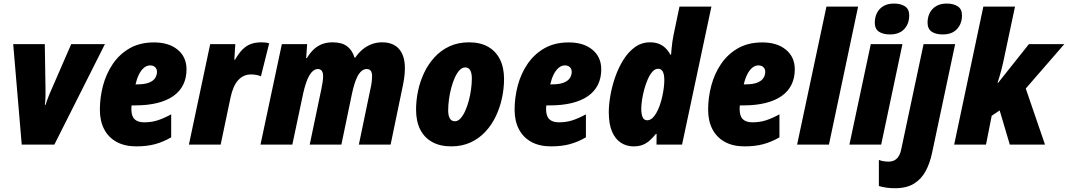

<svg xmlns="http://www.w3.org/2000/svg" viewBox="-20 -796 5879 1057"><path d="M99.6 0 52.7 -553.2H226.6L230.5 -305.7Q230.5 -291 230.5 -276.1Q230.5 -261.2 229.7 -246.8Q229 -232.4 227.1 -218.8H231Q233.4 -228 237.3 -238.8Q241.2 -249.5 245.6 -260.5Q250 -271.5 253.4 -280.3L372.1 -553.2H557.6L279.3 0Z M730 9.8Q667 9.8 622.1 -14.6Q577.1 -39.1 553.5 -84.5Q529.8 -129.9 529.8 -192.4Q529.8 -258.8 547.1 -324.5Q564.5 -390.1 601.1 -444.1Q637.7 -498 694.1 -530.3Q750.5 -562.5 828.1 -562.5Q909.7 -562.5 958.3 -522.2Q1006.8 -481.9 1006.8 -414.1Q1006.8 -366.2 988.3 -329.1Q969.7 -292 933.6 -266.8Q897.5 -241.7 845 -228.8Q792.5 -215.8 724.1 -215.8H704.6Q703.6 -210.4 703.4 -205.3Q703.1 -200.2 703.1 -195.8Q703.1 -156.7 720.9 -139.6Q738.8 -122.6 773.9 -122.6Q813 -122.6 846.4 -133.1Q879.9 -143.6 922.4 -166.5V-40Q877.9 -14.2 833 -2.2Q788.1 9.8 730 9.8ZM726.1 -331.5H734.4Q776.9 -331.5 800.8 -341.3Q824.7 -351.1 834.5 -366.9Q844.2 -382.8 844.2 -400.4Q844.2 -416 834.2 -426Q824.2 -436 806.2 -436Q788.1 -436 772.2 -422.6Q756.3 -409.2 744.6 -385.5Q732.9 -361.8 726.1 -331.5Z M1020 0 1137.2 -553.2H1275.4L1270 -467.3H1273.9Q1294.4 -502.9 1315.4 -523.9Q1336.4 -544.9 1361.8 -554Q1387.2 -563 1419.9 -563Q1430.2 -563 1441.2 -561.8Q1452.1 -560.5 1461.9 -557.6L1416.5 -376Q1405.8 -380.9 1391.8 -383.5Q1377.9 -386.2 1362.3 -386.2Q1340.8 -386.2 1323 -378.2Q1305.2 -370.1 1291 -354.5Q1276.9 -338.9 1266.6 -315.2Q1256.3 -291.5 1249.5 -260.7L1194.8 0Z M1414.1 0 1531.7 -553.2H1670.9L1665.5 -476.1H1669.4Q1687 -505.4 1707.8 -524.7Q1728.5 -543.9 1754.2 -553.5Q1779.8 -563 1811 -563Q1861.3 -563 1890.1 -541.7Q1918.9 -520.5 1932.1 -478.5H1935.5Q1954.6 -506.3 1977.5 -524.9Q2000.5 -543.5 2027.1 -553.2Q2053.7 -563 2083.5 -563Q2144.5 -563 2176.8 -526.4Q2209 -489.7 2209 -420.4Q2209 -400.4 2206.3 -376.2Q2203.6 -352.1 2198.2 -326.7L2130.4 0H1955.6L2019.5 -307.6Q2023.4 -323.2 2025.9 -341.8Q2028.3 -360.4 2028.3 -377.4Q2028.3 -397 2020.8 -406.5Q2013.2 -416 1999.5 -416Q1983.4 -416 1970.7 -405.3Q1958 -394.5 1948.2 -375.7Q1938.5 -356.9 1930.9 -332Q1923.3 -307.1 1917.5 -279.3L1859.4 0H1685.1L1749.5 -307.6Q1752.9 -324.2 1755.9 -343.5Q1758.8 -362.8 1758.8 -375.5Q1758.8 -397 1751 -406.5Q1743.2 -416 1730 -416Q1716.8 -416 1704.8 -406.7Q1692.9 -397.5 1682.6 -379.9Q1672.4 -362.3 1664.1 -337.2Q1655.8 -312 1648.9 -281.2L1589.4 0Z M2464.4 9.8Q2402.8 9.8 2359.4 -14.2Q2315.9 -38.1 2293.2 -83.3Q2270.5 -128.4 2270.5 -192.4Q2270.5 -242.2 2281.2 -294.4Q2292 -346.7 2314.7 -394.8Q2337.4 -442.9 2372.1 -480.7Q2406.7 -518.6 2454.1 -540.8Q2501.5 -563 2562.5 -563Q2623.5 -563 2666.5 -538.8Q2709.5 -514.6 2732.2 -469.5Q2754.9 -424.3 2754.9 -361.3Q2754.9 -309.6 2743.7 -256.8Q2732.4 -204.1 2709.7 -156.2Q2687 -108.4 2652.3 -71Q2617.7 -33.7 2570.8 -12Q2523.9 9.8 2464.4 9.8ZM2484.4 -128.4Q2500.5 -128.4 2514.6 -143.6Q2528.8 -158.7 2540.5 -184.1Q2552.2 -209.5 2560.5 -240.5Q2568.8 -271.5 2573.2 -303.7Q2577.6 -335.9 2577.6 -364.3Q2577.6 -384.3 2573.5 -397.7Q2569.3 -411.1 2561.3 -418Q2553.2 -424.8 2541 -424.8Q2524.4 -424.8 2510 -409.7Q2495.6 -394.5 2484.1 -369.1Q2472.7 -343.8 2464.4 -312.7Q2456.1 -281.7 2451.7 -249.5Q2447.3 -217.3 2447.3 -188.5Q2447.3 -159.2 2456.5 -143.8Q2465.8 -128.4 2484.4 -128.4Z M3013.2 9.8Q2950.2 9.8 2905.3 -14.6Q2860.4 -39.1 2836.7 -84.5Q2813 -129.9 2813 -192.4Q2813 -258.8 2830.3 -324.5Q2847.7 -390.1 2884.3 -444.1Q2920.9 -498 2977.3 -530.3Q3033.7 -562.5 3111.3 -562.5Q3192.9 -562.5 3241.5 -522.2Q3290 -481.9 3290 -414.1Q3290 -366.2 3271.5 -329.1Q3252.9 -292 3216.8 -266.8Q3180.7 -241.7 3128.2 -228.8Q3075.7 -215.8 3007.3 -215.8H2987.8Q2986.8 -210.4 2986.6 -205.3Q2986.3 -200.2 2986.3 -195.8Q2986.3 -156.7 3004.2 -139.6Q3022 -122.6 3057.1 -122.6Q3096.2 -122.6 3129.6 -133.1Q3163.1 -143.6 3205.6 -166.5V-40Q3161.1 -14.2 3116.2 -2.2Q3071.3 9.8 3013.2 9.8ZM3009.3 -331.5H3017.6Q3060.1 -331.5 3084 -341.3Q3107.9 -351.1 3117.7 -366.9Q3127.4 -382.8 3127.4 -400.4Q3127.4 -416 3117.4 -426Q3107.4 -436 3089.4 -436Q3071.3 -436 3055.4 -422.6Q3039.6 -409.2 3027.8 -385.5Q3016.1 -361.8 3009.3 -331.5Z M3467.3 9.8Q3428.7 9.8 3397.7 -10.5Q3366.7 -30.8 3349.1 -72.3Q3331.5 -113.8 3331.5 -178.7Q3331.5 -219.2 3340.3 -270Q3349.1 -320.8 3366.9 -372.1Q3384.8 -423.3 3411.9 -466.8Q3439 -510.3 3475.6 -536.6Q3512.2 -563 3558.6 -563Q3585 -563 3605.5 -555.4Q3626 -547.9 3642.1 -532.7Q3658.2 -517.6 3670.9 -494.6H3674.3Q3675.3 -507.3 3677 -526.1Q3678.7 -544.9 3681.4 -564.9Q3684.1 -585 3687.5 -600.6L3720.7 -759.8H3896.5L3734.9 0H3594.2L3594.7 -58.6H3590.8Q3574.2 -38.6 3557.4 -23.2Q3540.5 -7.8 3519.3 1Q3498 9.8 3467.3 9.8ZM3542.5 -133.8Q3557.1 -133.8 3569.8 -144.5Q3582.5 -155.3 3593 -173.6Q3603.5 -191.9 3611.8 -215.1Q3620.1 -238.3 3625.7 -263.4Q3631.3 -288.6 3634.3 -312.5Q3637.2 -336.4 3637.2 -355.5Q3637.2 -385.3 3628.9 -401.4Q3620.6 -417.5 3603 -417.5Q3586.4 -417.5 3572.3 -401.9Q3558.1 -386.2 3546.6 -360.6Q3535.2 -335 3527.1 -305.2Q3519 -275.4 3514.6 -246.8Q3510.3 -218.3 3510.3 -196.8Q3510.3 -166 3518.3 -149.9Q3526.4 -133.8 3542.5 -133.8Z M4078.6 9.8Q4015.6 9.8 3970.7 -14.6Q3925.8 -39.1 3902.1 -84.5Q3878.4 -129.9 3878.4 -192.4Q3878.4 -258.8 3895.8 -324.5Q3913.1 -390.1 3949.7 -444.1Q3986.3 -498 4042.7 -530.3Q4099.1 -562.5 4176.8 -562.5Q4258.3 -562.5 4306.9 -522.2Q4355.5 -481.9 4355.5 -414.1Q4355.5 -366.2 4336.9 -329.1Q4318.4 -292 4282.2 -266.8Q4246.1 -241.7 4193.6 -228.8Q4141.1 -215.8 4072.8 -215.8H4053.2Q4052.2 -210.4 4052 -205.3Q4051.8 -200.2 4051.8 -195.8Q4051.8 -156.7 4069.6 -139.6Q4087.4 -122.6 4122.6 -122.6Q4161.6 -122.6 4195.1 -133.1Q4228.5 -143.6 4271 -166.5V-40Q4226.6 -14.2 4181.6 -2.2Q4136.7 9.8 4078.6 9.8ZM4074.7 -331.5H4083Q4125.5 -331.5 4149.4 -341.3Q4173.3 -351.1 4183.1 -366.9Q4192.9 -382.8 4192.9 -400.4Q4192.9 -416 4182.9 -426Q4172.9 -436 4154.8 -436Q4136.7 -436 4120.8 -422.6Q4105 -409.2 4093.3 -385.5Q4081.5 -361.8 4074.7 -331.5Z M4368.2 0 4529.8 -759.8H4704.1L4543.5 0Z M4656.2 0 4773.9 -553.2H4948.2L4831.1 0ZM4879.4 -606.4Q4840.8 -606.4 4818.4 -621.8Q4795.9 -637.2 4795.9 -671.4Q4795.9 -700.2 4807.6 -724.1Q4819.3 -748 4843 -762.2Q4866.7 -776.4 4901.9 -776.4Q4938.5 -776.4 4961.9 -761.2Q4985.4 -746.1 4985.4 -711.4Q4985.4 -665.5 4958 -636Q4930.7 -606.4 4879.4 -606.4Z M4906.2 240.2Q4883.8 240.2 4860.4 237.1Q4836.9 233.9 4818.4 228V84.5Q4832 89.8 4846.2 91.8Q4860.4 93.8 4870.6 93.8Q4889.6 93.8 4903.6 86.7Q4917.5 79.6 4927.2 64.2Q4937 48.8 4941.9 23.9L5064.5 -553.2H5238.3L5111.3 45.4Q5099.6 101.6 5076.2 145.5Q5052.7 189.5 5012 214.8Q4971.2 240.2 4906.2 240.2ZM5169.9 -606.4Q5131.3 -606.4 5108.9 -621.8Q5086.4 -637.2 5086.4 -671.4Q5086.4 -700.2 5098.1 -724.1Q5109.9 -748 5133.5 -762.2Q5157.2 -776.4 5192.4 -776.4Q5229 -776.4 5252.4 -761.2Q5275.9 -746.1 5275.9 -711.4Q5275.9 -665.5 5248.5 -636Q5221.2 -606.4 5169.9 -606.4Z M5232.9 0 5393.6 -759.8H5567.9L5502.4 -451.2Q5498.5 -433.1 5493.2 -413.1Q5487.8 -393.1 5482.4 -374.3Q5477.1 -355.5 5471.7 -340.3H5475.1L5644.5 -553.2H5839.4L5627 -308.6L5732.9 0H5539.1L5483.4 -188L5439.5 -158.7L5408.2 0Z"/></svg>

Font: Open Sans SemiCondensed ExtraBold
Style: Italic
Weight: 800
Width: 4
Italic angle: -12°
Designer: Monotype Design Team
Foundry: Monotype Imaging Inc.
Version: Version 3.003